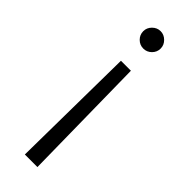

<svg xmlns="http://www.w3.org/2000/svg" viewBox="-266 -519 838 838"><g transform="rotate(45 152.5 -100.0)"><path d="M98.6 -446.3Q98.6 -467.8 114.7 -483.9Q130.9 -500 152.3 -500Q173.8 -500 189.9 -483.9Q206.1 -467.8 206.1 -446.3Q206.1 -424.3 190.2 -408.4Q174.3 -392.6 152.3 -392.6Q130.4 -392.6 114.5 -408.4Q98.6 -424.3 98.6 -446.3ZM113.8 299.8 121.1 -286.1H182.6L191.4 299.8Z"/></g></svg>

Font: Now
Style: Regular
Weight: 400
Designer: Alfredo Marco Pradil
Foundry: Alfredo Marco Pradil
Version: Version 1.002;PS 001.002;hotconv 1.0.88;makeotf.lib2.5.64775